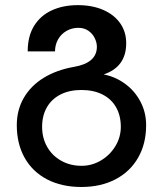

<svg xmlns="http://www.w3.org/2000/svg" viewBox="-20 -574 640 766"><path d="M47 -74.5Q47 -135.5 75.2 -184Q103.5 -232.5 154.8 -263.8Q206 -295 274 -307Q366.5 -322.5 366.5 -387.5Q366.5 -404 358 -421.8Q349.5 -439.5 332.8 -451.2Q316 -463 292.5 -463Q266.5 -463 245 -450.5Q223.5 -438 211.5 -416.5Q199.5 -395 199.5 -369H90.5Q90.5 -429.5 116 -470.8Q141.5 -512 186.8 -532.8Q232 -553.5 290.5 -553.5Q348 -553.5 391.8 -534.5Q435.5 -515.5 459.5 -481.2Q483.5 -447 483.5 -401.5Q483.5 -307 393.5 -277Q439 -268.5 478 -240.5Q517 -212.5 540 -169.2Q563 -126 563 -74.5Q563 -0.5 531 55.2Q499 111 440.5 141.5Q382 172 304.5 172Q226.5 172 168.2 141.8Q110 111.5 78.5 55.8Q47 0 47 -74.5ZM462 -68Q462 -113 443 -146.2Q424 -179.5 388.5 -197.2Q353 -215 304.5 -215Q257 -215 221.5 -197Q186 -179 167 -145.8Q148 -112.5 148 -68Q148 -23.5 168.2 12Q188.5 47.5 224.5 67.5Q260.5 87.5 305.5 87.5Q347 87.5 383 66Q419 44.5 440.5 8.8Q462 -27 462 -68Z"/></svg>

Font: JuliaMono Medium
Style: Regular
Weight: 500
Monospace: yes
Designer: cormullion
Foundry: corm
Version: Version 0.054; ttfautohint (v1.8.4)